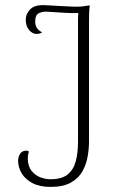

<svg xmlns="http://www.w3.org/2000/svg" viewBox="-20 -721 468 753"><path d="M179 12Q136 12 108 -2.5Q80 -17 65.5 -40.5Q51 -64 51 -91Q51 -105 58.5 -117.5Q66 -130 83 -130Q87 -130 89 -129Q91 -128 93 -127Q91 -119 90 -112.5Q89 -106 89 -100Q89 -70 103.5 -51.5Q118 -33 138.5 -25.5Q159 -18 177 -18Q222 -18 245 -36.5Q268 -55 277 -88Q286 -121 286 -166V-628Q286 -639 286 -649.5Q286 -660 287 -670Q258 -669 231 -671Q204 -673 168 -675Q152 -677 135 -670.5Q118 -664 118 -637Q118 -621 125 -611Q132 -601 145 -594Q140 -590 133.5 -589Q127 -588 123 -588Q107 -588 94 -603.5Q81 -619 81 -644Q81 -666 97.5 -683.5Q114 -701 148 -701Q158 -701 178.5 -699.5Q199 -698 223 -697Q247 -696 265 -695Q288 -694 304 -696Q320 -698 332 -700Q330 -684 329.5 -667Q329 -650 329 -631V-165Q329 -137 323.5 -106Q318 -75 303 -48.5Q288 -22 258 -5Q228 12 179 12Z"/></svg>

Font: Arima Thin ExtraLight
Style: Regular
Weight: 250
Version: Version 1.100